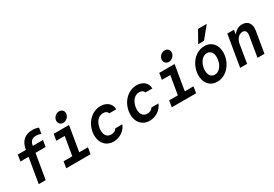

<svg xmlns="http://www.w3.org/2000/svg" viewBox="47 -1842 4107 2873"><g transform="rotate(-30 2100.0 -405.0)"><path d="M165 0H285L357 -430H532L550 -540H375L376 -547C387 -615 425 -648 491 -648C519 -648 548 -642 575 -629L591 -729C563 -743 526 -750 485 -750C357 -750 278 -680 256 -547L255 -540H115L97 -430H237Z M640 0H1060L1078 -110H928L1000 -540H735L717 -430H862L808 -110H658ZM866 -701C858 -651 892 -610 942 -610C993 -610 1040 -651 1048 -701C1057 -752 1023 -792 972 -792C922 -792 875 -752 866 -701Z M1574 -150C1558 -119 1521 -100 1478 -100C1396 -100 1356 -169 1373 -273C1390 -375 1450 -440 1528 -440C1570 -440 1601 -421 1609 -390H1729C1730 -485 1655 -550 1547 -550C1403 -550 1280 -434 1253 -274C1226 -111 1312 10 1456 10C1562 10 1660 -55 1696 -150Z M2198 -150C2182 -119 2145 -100 2102 -100C2020 -100 1980 -169 1997 -273C2014 -375 2074 -440 2152 -440C2194 -440 2225 -421 2233 -390H2353C2354 -485 2279 -550 2171 -550C2027 -550 1904 -434 1877 -274C1850 -111 1936 10 2080 10C2186 10 2284 -55 2320 -150Z M2464 0H2884L2902 -110H2752L2824 -540H2559L2541 -430H2686L2632 -110H2482ZM2690 -701C2682 -651 2716 -610 2766 -610C2817 -610 2864 -651 2872 -701C2881 -752 2847 -792 2796 -792C2746 -792 2699 -752 2690 -701Z M3248 10C3388 10 3511 -108 3538 -270C3565 -432 3482 -550 3342 -550C3202 -550 3079 -432 3052 -270C3025 -108 3108 10 3248 10ZM3267 -100C3194 -100 3155 -169 3172 -271C3189 -371 3250 -440 3323 -440C3396 -440 3435 -371 3418 -269C3401 -169 3340 -100 3267 -100ZM3541 -820H3391L3278 -620H3378Z M3645 0H3765L3817 -315C3830 -394 3883 -450 3943 -450C3991 -450 4014 -414 4004 -355L3945 0H4065L4126 -365C4145 -477 4093 -550 3994 -550C3932 -550 3879 -521 3842 -469H3838L3850 -540H3735Z"/></g></svg>

Font: CommitMono
Style: Bold Italic
Weight: 700
Monospace: yes
Designer: Eigil Nikolajsen
Foundry: Eigil Nikolajsen
Version: Version 1.143